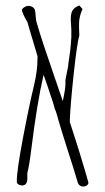

<svg xmlns="http://www.w3.org/2000/svg" viewBox="-20 -685 385 703"><path d="M291.5 -2.9H291Q287.1 -2 284.7 -2Q277.8 -2 272.5 -5.6Q267.1 -9.3 265.1 -15.6Q249.5 -68.8 224.6 -145.5Q205.6 -204.6 193.8 -245.6Q191.9 -253.9 189.7 -260.7Q187.5 -267.6 185.5 -273.9Q185.1 -276.9 180.7 -286.1L174.3 -309.1Q164.1 -340.8 151.4 -377.4L139.6 -411.1Q115.7 -308.6 94.7 -139.6Q87.9 -82.5 80.1 -51.3V-43V-35.6Q80.6 -21 76.2 -13.9Q71.8 -6.8 63 -5.9Q53.7 -5.9 47.6 -9.8Q41.5 -13.7 41.5 -19V-19.5Q41 -58.1 64 -179.2Q86.9 -300.3 104.5 -372.1Q117.7 -427.7 117.2 -471.7Q117.2 -476.1 117.7 -478Q101.1 -532.2 87.9 -578.1L80.6 -603.5Q71.8 -618.2 66.2 -630.6Q60.5 -643.1 60.1 -649.4Q64.9 -658.2 77.6 -662.6H78.1Q82 -663.6 85 -663.6Q92.3 -663.6 99.1 -659.2Q106 -654.8 107.9 -647.9Q109.9 -641.1 110.4 -627.4Q111.3 -611.3 113.8 -604Q122.6 -572.3 140.9 -517.1Q159.2 -461.9 180.2 -401.4Q181.2 -398.9 210 -314.9Q215.8 -342.8 218 -357.7Q220.2 -372.6 219.7 -392.6L229.5 -442.4Q229 -442.9 230.2 -450.7Q231.4 -458.5 232.9 -470.2V-469.7Q237.8 -500 239.3 -522.5Q242.2 -548.8 241.2 -576.2V-575.7L240.2 -593.3L239.3 -609.4Q238.3 -633.8 245.1 -646Q252 -658.2 270.5 -665L282.2 -651.9Q276.4 -640.1 272.7 -625Q269 -609.9 269.5 -597.2Q269 -590.3 270 -565.9L270.5 -555.7Q261.7 -524.9 249.5 -410.9Q237.3 -296.9 235.4 -238.8Q274.9 -119.1 303.2 -18.6Q304.7 -13.7 301.3 -9.3Q297.9 -4.9 291.5 -2.9Z"/></svg>

Font: Amatica SC
Style: Regular
Weight: 400
Designer: Vernon Adams, Ben Nathan
Foundry: newtypography
Version: Version 2.001